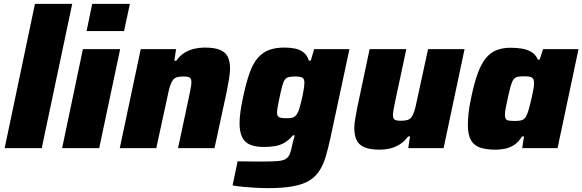

<svg xmlns="http://www.w3.org/2000/svg" viewBox="-20 -763 3000 989"><path d="M4 0 160 -743H352L195 0Z M426 -603 455 -743H649L619 -603ZM300 0 407 -510H599L491 0Z M597 0 705 -510H887L878 -450H888Q907 -477 931 -491.5Q955 -506 981.5 -512Q1008 -518 1033 -518Q1085 -518 1113.5 -506Q1142 -494 1153.5 -470Q1165 -446 1165 -409Q1165 -389 1160 -357.5Q1155 -326 1148 -292L1085 0H897L953 -262Q958 -286 962 -307.5Q966 -329 966 -339Q966 -353 961.5 -359Q957 -365 948.5 -367Q940 -369 925 -369Q904 -369 891 -365Q878 -361 870 -350Q862 -339 855.5 -318.5Q849 -298 843 -267L785 0Z M1361 206Q1328 206 1293.5 204Q1259 202 1228.5 199Q1198 196 1178 192L1204 68Q1225 68 1247.5 68.5Q1270 69 1293.5 69Q1317 69 1339 69Q1386 69 1412.5 66.5Q1439 64 1453 55Q1467 46 1474 27Q1481 8 1487 -24Q1489 -35 1492.5 -45Q1496 -55 1498 -66H1489Q1468 -41 1445.5 -28Q1423 -15 1397.5 -10.5Q1372 -6 1339 -6Q1298 -6 1270 -17Q1242 -28 1228 -55Q1214 -82 1214 -128Q1214 -154 1218.5 -187.5Q1223 -221 1232 -262Q1248 -338 1266 -388Q1284 -438 1309 -466Q1334 -494 1367 -506Q1400 -518 1446 -518Q1474 -518 1499 -513Q1524 -508 1543 -493.5Q1562 -479 1571 -451H1581L1598 -510H1780L1683 -57Q1671 -1 1658.5 41.5Q1646 84 1626 115.5Q1606 147 1573.5 167Q1541 187 1489.5 196.5Q1438 206 1361 206ZM1456 -154Q1472 -154 1482.5 -156Q1493 -158 1500.5 -164.5Q1508 -171 1513 -182Q1518 -190 1522.5 -205.5Q1527 -221 1531.5 -239.5Q1536 -258 1540 -277Q1544 -296 1546 -312Q1548 -328 1548 -337Q1548 -357 1537 -363Q1526 -369 1502 -369Q1480 -369 1467.5 -366Q1455 -363 1447.5 -353Q1440 -343 1434 -321Q1428 -299 1420 -261Q1414 -232 1410.5 -213.5Q1407 -195 1407 -183Q1407 -171 1412 -164.5Q1417 -158 1428 -156Q1439 -154 1456 -154Z M1937 8Q1886 8 1857 -4.5Q1828 -17 1816.5 -42Q1805 -67 1805 -104Q1805 -124 1810.5 -156Q1816 -188 1823 -222L1884 -510H2073L2017 -248Q2012 -224 2008 -202.5Q2004 -181 2004 -171Q2004 -158 2008.5 -151.5Q2013 -145 2022 -143Q2031 -141 2045 -141Q2066 -141 2079 -145Q2092 -149 2100 -160Q2108 -171 2114.5 -191.5Q2121 -212 2127 -243L2185 -510H2373L2265 0H2083L2092 -60H2082Q2063 -34 2038.5 -19Q2014 -4 1988.5 2Q1963 8 1937 8Z M2532 8Q2484 8 2452.5 -3Q2421 -14 2405.5 -41.5Q2390 -69 2390 -119Q2390 -145 2393.5 -179Q2397 -213 2406 -255Q2422 -333 2440.5 -384Q2459 -435 2483 -464Q2507 -493 2538.5 -505Q2570 -517 2610 -517Q2642 -517 2669 -512.5Q2696 -508 2717 -495.5Q2738 -483 2751 -456H2760L2777 -510H2960L2852 0H2670L2679 -60H2669Q2651 -31 2628.5 -16.5Q2606 -2 2581.5 3Q2557 8 2532 8ZM2633 -140Q2651 -140 2662.5 -142.5Q2674 -145 2681.5 -152Q2689 -159 2694 -172Q2698 -181 2703 -197.5Q2708 -214 2712.5 -233.5Q2717 -253 2721.5 -272.5Q2726 -292 2728.5 -308.5Q2731 -325 2731 -335Q2731 -356 2720.5 -363Q2710 -370 2681 -370Q2660 -370 2647 -367.5Q2634 -365 2625.5 -354Q2617 -343 2610.5 -319.5Q2604 -296 2595 -255Q2588 -224 2584.5 -204Q2581 -184 2581 -171Q2581 -157 2586 -150Q2591 -143 2603 -141.5Q2615 -140 2633 -140Z"/></svg>

Font: Saira Thin ExtraBold
Style: Italic
Weight: 800
Italic angle: -12°
Version: Version 1.101